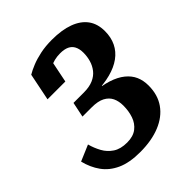

<svg xmlns="http://www.w3.org/2000/svg" viewBox="-223 -781 983 983"><g transform="rotate(-45 268.5 -289.5)"><path d="M226 74Q309 74 370 49Q431 24 464 -23Q497 -70 497 -137Q497 -174 484 -203.5Q471 -233 442.5 -256Q414 -279 370 -293Q326 -307 264 -311L324 -291L330 -317L281 -303Q341 -304 388.5 -316.5Q436 -329 469 -353Q502 -377 519 -412Q536 -447 536 -492Q536 -545 510 -580.5Q484 -616 434 -634.5Q384 -653 312 -653Q266 -653 228 -645Q190 -637 160.5 -625Q131 -613 111 -601L81 -453H210L236 -581Q224 -581 215.5 -576.5Q207 -572 201 -565Q195 -558 192.5 -550.5Q190 -543 189 -537Q200 -547 215.5 -555.5Q231 -564 250.5 -569Q270 -574 293 -574Q323 -574 342 -565Q361 -556 370.5 -537.5Q380 -519 380 -491Q380 -464 372.5 -438Q365 -412 348.5 -391Q332 -370 304.5 -358Q277 -346 237 -346H162L145 -264H211Q257 -264 283.5 -250Q310 -236 321.5 -212Q333 -188 333 -156Q333 -116 321.5 -82.5Q310 -49 283.5 -28.5Q257 -8 213 -8Q166 -8 136.5 -27.5Q107 -47 90 -78Q73 -109 64 -143L-23 -106Q-10 -53 19 -12.5Q48 28 98 51Q148 74 226 74Z"/></g></svg>

Font: Roboto Serif
Style: Bold Italic
Weight: 700
Italic angle: -10°
Designer: Greg Gazdowicz
Foundry: Commercial Type
Version: Version 1.008